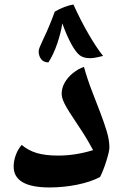

<svg xmlns="http://www.w3.org/2000/svg" viewBox="-20 -804 551 844"><path d="M198.2 20Q40 20 40 -71.8Q40 -96.7 49.3 -122.1Q58.6 -147.5 75.2 -167Q104 -142.6 141.8 -131.3Q179.7 -120.1 234.9 -120.1Q311.5 -120.1 389.2 -144Q359.4 -199.7 326.2 -248.5Q276.9 -321.3 263.9 -347.9Q251 -374.5 251 -391.1Q251 -417 264.4 -440.7Q277.8 -464.4 301.3 -483.2Q324.7 -502 349.1 -509.8Q364.7 -454.1 384.3 -403.8Q403.8 -353.5 420.9 -308.8Q438 -264.2 449.5 -225.8Q460.9 -187.5 460.9 -155.8Q460.9 -139.2 447.8 -97.2Q434.6 -55.2 419.9 -25.9Q377.9 -3.9 318.1 8.1Q258.3 20 198.2 20ZM253.9 -701.2Q248 -661.1 231.9 -613.3Q215.8 -565.4 192.9 -529.8Q171.9 -529.8 160.9 -543.9Q149.9 -558.1 149.9 -580.1Q149.9 -589.4 170.9 -633.3Q197.8 -689 220.7 -752.9Q264.2 -777.8 302.7 -784.2Q334 -715.3 369.1 -654.5Q404.3 -593.8 433.1 -558.1Q421.9 -555.7 407.5 -552.2Q393.1 -548.8 377.9 -548.3H375Q347.7 -548.3 331.1 -560.5Q314.5 -572.8 294.2 -609.1Q273.9 -645.5 253.9 -701.2Z"/></svg>

Font: Sahl Naskh
Style: Bold
Weight: 700
Designer: Pascal Zoghbi
Version: Version 1.001